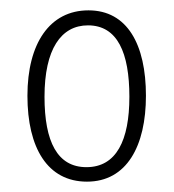

<svg xmlns="http://www.w3.org/2000/svg" viewBox="-20 -744 336 371"><path d="M262 -559C262 -658 226 -724 151 -724C76 -724 33 -660 33 -559C33 -458 72 -393 148 -393C225 -393 262 -462 262 -559ZM66 -557C66 -649 98 -695 150 -695C207 -695 230 -642 230 -557C230 -473 205 -421 147 -421C91 -421 66 -470 66 -557Z"/></svg>

Font: Noto Sans Gurmukhi UI ExtraCondensed ExtraLight
Style: Regular
Weight: 200
Width: 2
Designer: Jelle Bosma - Monotype Design Team
Foundry: Monotype Imaging Inc.
Version: Version 2.004